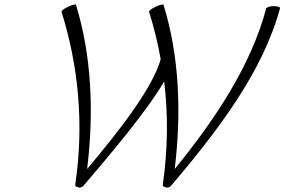

<svg xmlns="http://www.w3.org/2000/svg" viewBox="-20 -838 1299 877"><path d="M361 11C485 -135 647 -325 730 -466C748 -315 747 -158 724 3C722 11 727 16 736 17C740 21 753 19 761 11C975 -241 1180 -509 1259 -800C1261 -805 1249 -810 1231 -810C1214 -810 1199 -805 1196 -800C1127 -540 964 -294 778 -66C810 -330 798 -585 727 -816C727 -820 711 -817 693 -808C674 -800 660 -789 661 -784C683 -714 701 -641 714 -567C674 -429 518 -233 378 -66C410 -329 398 -585 327 -816C327 -820 311 -817 293 -808C274 -800 260 -789 261 -784C337 -542 365 -276 324 3C322 11 327 16 336 17C340 21 353 19 361 11Z"/></svg>

Font: Nupuram ExtraLight Oblique
Style: Regular
Weight: 200
Designer: Santhosh Thottingal (santhosh.thottingal@gmail.com)
Foundry: SMC
Version: Version 1.000